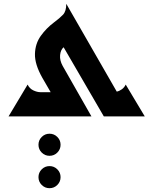

<svg xmlns="http://www.w3.org/2000/svg" viewBox="-20 -611 805 1008"><path d="M25 0 125 -167Q135 -146 155 -136.5Q175 -127 193 -127H246L202 -203Q162 -274 163.5 -328Q165 -382 194 -422.5Q223 -463 263 -493Q294 -516 311 -534Q328 -552 328 -591L593 -130Q607 -133 620 -142.5Q633 -152 640 -167L740 0H525L314 -363Q298 -349 295.5 -321.5Q293 -294 309 -265L460 0ZM240 207Q216 207 199 190Q182 173 182 149Q182 125 199 108Q216 91 240 91Q264 91 281 108Q298 125 298 149Q298 173 281 190Q264 207 240 207ZM240 377Q216 377 199 360Q182 343 182 319Q182 295 199 278Q216 261 240 261Q264 261 281 278Q298 295 298 319Q298 343 281 360Q264 377 240 377Z"/></svg>

Font: Reem Kufi SemiBold
Style: Regular
Weight: 600
Designer: Khaled Hosny
Version: Version 1.001